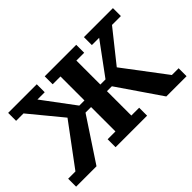

<svg xmlns="http://www.w3.org/2000/svg" viewBox="-105 -775 1025 1025"><g transform="rotate(-45 407.0 -262.5)"><path d="M584 -530H803V-470H736L594 -292L773 -55H824V5H671L504 -239H467V-55H526V5H288V-55H347V-239H305L144 5H-10V-55H45L218 -288L68 -470H12V-530H228V-470H173L308 -289H347V-470H288V-530H526V-470H467V-289H506L639 -470H584Z"/></g></svg>

Font: PT Serif Caption
Style: Semibold
Weight: 600
Designer: A.Korolkova, O.Umpeleva, V.Yefimov
Foundry: ParaType Ltd
Version: Version 1.00;May 2, 2020;FontCreator 12.0.0.2544 64-bit